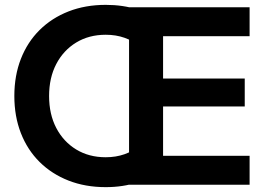

<svg xmlns="http://www.w3.org/2000/svg" viewBox="-20 -760 1110 790"><path d="M415 10Q331 10 262 -17Q193 -44 143 -93.5Q93 -143 66 -212Q39 -281 39 -365Q39 -449 66 -518Q93 -587 143 -636.5Q193 -686 262 -713Q331 -740 415 -740Q486 -740 545.5 -721Q605 -702 651 -666L555 -568Q528 -592 492.5 -604.5Q457 -617 415 -617Q346 -617 293.5 -585Q241 -553 211.5 -496.5Q182 -440 182 -365Q182 -290 211.5 -233.5Q241 -177 293.5 -145Q346 -113 415 -113Q457 -113 492.5 -125.5Q528 -138 555 -162L651 -64Q605 -29 545.5 -9.5Q486 10 415 10ZM511 0V-730H1007V-611H651V-437H987V-322H651V-119H1007V0Z"/></svg>

Font: M PLUS 2 Thin
Style: Bold
Weight: 700
Version: Version 1.001